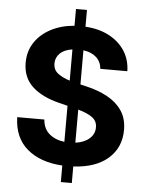

<svg xmlns="http://www.w3.org/2000/svg" viewBox="-61 -874 776 1021"><g transform="rotate(5 327.5 -364.0)"><path d="M302.7 98.1V9.8Q184.6 2.9 114.5 -56.6Q44.4 -116.2 41.5 -225.6H186.5Q189.9 -176.8 221.7 -149.7Q253.4 -122.6 302.7 -116.7V-309.1L257.8 -320.3Q165.5 -342.8 113.3 -390.9Q61 -439 61 -518.1Q61 -579.6 92 -626.5Q123 -673.3 177.5 -701.9Q231.9 -730.5 302.7 -736.3V-825.7H361.3V-736.3Q434.6 -731.9 488.5 -703.1Q542.5 -674.3 572.5 -627.4Q602.5 -580.6 603.5 -520H459.5Q456.1 -558.1 430.4 -581.3Q404.8 -604.5 361.3 -610.4V-428.2L396 -419.9Q457 -405.8 506.3 -379.2Q555.7 -352.5 584.5 -310.3Q613.3 -268.1 613.3 -207Q613.3 -113.3 547.1 -54.9Q481 3.4 361.3 9.8V98.1ZM361.3 -117.2Q408.2 -123.5 435.8 -147.7Q463.4 -171.9 463.4 -208Q463.4 -241.7 436.8 -261Q410.2 -280.3 361.3 -293.9ZM302.7 -443.4V-609.9Q259.8 -604 236.8 -581.5Q213.9 -559.1 213.9 -527.8Q213.9 -493.2 239.7 -473.9Q265.6 -454.6 302.7 -443.4Z"/></g></svg>

Font: Inter
Style: Bold
Weight: 700
Designer: Rasmus Andersson
Foundry: rsms
Version: Version 4.001;git-9221beed3